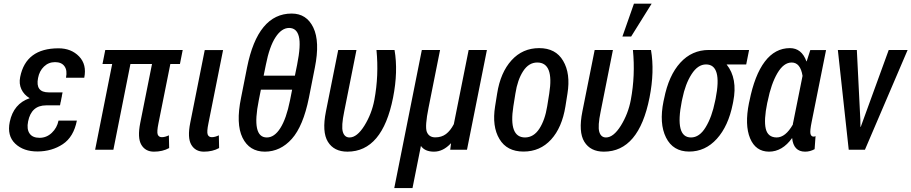

<svg xmlns="http://www.w3.org/2000/svg" viewBox="-20 -793 4828 1017"><path d="M224.1 -234.9Q146 -234.9 128.9 -149.9Q120.6 -108.9 136.7 -85.9Q152.3 -63 189.5 -63Q226.6 -63 254.4 -89.4Q282.2 -115.7 290 -154.3H387.2Q370.1 -67.4 312.5 -29.3Q254.9 8.8 179.7 9.3Q104.5 9.8 60.5 -32.2Q16.6 -74.2 31.7 -147.5Q51.8 -243.7 137.2 -272.9Q106.9 -291 93.3 -320.3Q79.6 -349.6 86.9 -385.3Q117.2 -537.1 290 -537.1Q357.4 -537.1 398.9 -494.1Q440.4 -451.2 426.3 -381.3H329.6Q337.4 -420.9 321.3 -442.4Q305.7 -463.9 271.5 -463.9Q237.3 -463.9 212.9 -440.4Q188.5 -417 181.6 -379.9Q166.5 -303.7 237.8 -303.7H311.5L307.6 -285.2H308.1L305.2 -271.5L301.8 -253.4H301.3L297.9 -234.9Z M874.5 -76.2 876 -8.8Q841.3 10.3 795.4 10.3Q750 10.3 728.5 -26.4Q707 -63 723.1 -143.1L785.2 -454.1H670.9L580.6 0H483.9L574.2 -454.1H522.9L537.6 -528.3H947.8L933.1 -454.1H882.3L819.3 -139.6Q810.1 -94.7 815.4 -80.6Q820.8 -66.4 837.4 -66.4Q854 -66.4 874.5 -76.2Z M1139.2 -76.2 1140.6 -8.8Q1106 10.3 1060.1 10.3Q1014.6 10.3 993.2 -26.4Q971.7 -63 987.8 -143.1L1064.5 -527.8H1161.6L1084 -139.6Q1074.7 -94.7 1080.1 -80.6Q1085.4 -66.4 1102.1 -66.4Q1118.7 -66.4 1139.2 -76.2Z M1350.6 -261.2Q1311 -64.9 1393.1 -64.9Q1433.1 -64.5 1464.8 -114.3Q1496.6 -164.1 1516.1 -261.2L1527.3 -317.9H1361.8ZM1511.7 -645Q1471.7 -645 1439.5 -595.7Q1407.2 -546.4 1388.2 -449.7L1376.5 -392.1H1542L1553.7 -449.7Q1574.7 -554.7 1563 -599.6Q1551.8 -644.5 1511.7 -645ZM1383.3 10.3Q1300.8 10.3 1264.6 -63.5Q1228.5 -137.2 1256.8 -274.9L1288.6 -435.5Q1345.7 -721.2 1524.9 -721.2Q1604 -721.2 1639.6 -647Q1675.3 -572.8 1647.9 -435.5L1616.2 -274.9Q1585.9 -125 1525.9 -57.6Q1465.8 9.8 1383.3 10.3Z M1831.5 -64.9Q1871.1 -64.9 1910.2 -127.4Q1949.2 -190.4 1962.9 -263.7Q1987.3 -393.6 1974.1 -528.3H2069.8Q2089.4 -414.6 2062 -275.9Q2005.4 10.3 1820.3 10.3Q1749 10.3 1716.8 -42Q1684.6 -94.2 1706.5 -203.1L1771.5 -528.3H1868.2L1803.2 -202.1Q1787.1 -124.5 1795.9 -94.7Q1804.7 -64.9 1831.5 -64.9Z M2383.8 -135.3 2462.4 -528.3H2559.1L2453.6 0H2364.7L2369.1 -33.2L2368.2 -33.7Q2327.1 10.3 2278.8 10.3Q2230.5 10.3 2209.5 -20L2165 203.1H2068.4L2214.4 -528.3H2311L2250 -222.7Q2230 -124 2240.7 -94.7Q2252.4 -65.4 2285.6 -65.4Q2318.8 -65.4 2342.3 -83Q2365.7 -100.6 2383.8 -135.3Z M2699.2 -230Q2673.3 -64.9 2761.2 -64.9Q2807.1 -65.4 2836.9 -111.3Q2866.7 -157.2 2878.4 -230L2889.2 -297.4Q2915.5 -461.9 2825.7 -461.9Q2780.8 -461.9 2751 -416Q2721.2 -370.1 2710 -297.4ZM2962.9 -470.7Q3002.9 -403.3 2985.8 -297.4L2975.1 -230Q2957 -117.2 2898.9 -53.7Q2840.8 9.8 2752.9 9.8Q2665 9.8 2625.5 -56.6Q2585.4 -123 2602.5 -230L2613.3 -297.4Q2630.9 -409.2 2689.5 -473.6Q2748 -538.1 2835.9 -538.1Q2923.8 -538.1 2962.9 -470.7Z M3189.9 -64.9Q3229.5 -64.9 3268.6 -127.4Q3307.6 -190.4 3321.3 -263.7Q3345.7 -393.6 3332.5 -528.3H3428.2Q3447.8 -414.6 3420.4 -275.9Q3363.8 10.3 3178.7 10.3Q3107.4 10.3 3075.2 -42Q3043 -94.2 3064.9 -203.1L3129.9 -528.3H3226.6L3161.6 -202.1Q3145.5 -124.5 3154.3 -94.7Q3163.1 -64.9 3189.9 -64.9ZM3337.9 -773.4H3431.6L3323.2 -599.6H3276.9Z M3591.3 -256.8Q3553.2 -64.9 3640.1 -64.9Q3685.1 -64.9 3717.8 -119.1Q3751 -173.3 3767.6 -256.8L3770.5 -270Q3806.6 -451.7 3719.7 -451.7Q3676.3 -451.7 3643.1 -399.9Q3609.9 -348.1 3594.2 -270ZM3494.6 -256.8 3497.6 -270Q3522 -393.6 3583.5 -460.9Q3645 -528.3 3734.9 -528.3H3947.8L3932.6 -451.7H3828.6Q3888.2 -377.9 3863.8 -254.9L3861.3 -242.2Q3837.9 -125 3776.9 -57.6Q3715.8 9.8 3630.4 9.8Q3544.9 9.8 3507.8 -64.5Q3470.7 -138.7 3494.6 -256.8Z M4093.8 -64.9Q4140.6 -64.9 4179.7 -133.3Q4179.7 -138.7 4182.1 -147.5L4231 -391.1Q4219.7 -461.9 4173.3 -461.9Q4130.9 -461.9 4097.7 -405.3Q4064.5 -348.6 4046.4 -257.8L4043.9 -247.6Q4025.4 -157.2 4036.1 -111.3Q4046.9 -65.4 4093.8 -64.9ZM4164.1 -538.1Q4226.1 -538.1 4251.5 -468.3H4252.9L4272 -527.8H4355.5L4279.3 -147.5Q4269.5 -99.6 4272.9 -84.5Q4276.4 -69.3 4290 -69.3Q4294.9 -69.3 4299.8 -72.3L4294.9 -2.9Q4271 10.3 4244.6 10.3Q4183.1 10.3 4175.8 -62Q4124 10.3 4053.2 10.3Q3982.4 9.8 3953.1 -60.5Q3923.8 -130.9 3947.3 -247.6L3949.7 -257.8Q3977.1 -395.5 4031.2 -466.8Q4085.4 -538.1 4164.1 -538.1Z M4537.1 -158.7 4537.6 -121.1 4539.1 -120.6 4687.5 -528.3H4787.6L4561.5 0H4475.6L4418 -528.3H4518.6Z"/></svg>

Font: RobotoCondensed-Italic
Style: Italic
Weight: 400
Designer: Google
Version: Version 1.200311; 2013